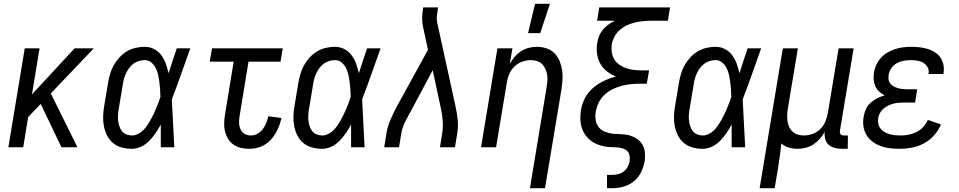

<svg xmlns="http://www.w3.org/2000/svg" viewBox="-20 -774 5040 1009"><path d="M303 0 194 -228 128 -159 102 0H24L110 -520H188L148 -278L372 -520H473L247 -283L387 0Z M673 8Q646 8 620 1Q594 -6 574.5 -22Q555 -38 543 -61.5Q531 -85 526 -111Q521 -137 522 -164.5Q523 -192 528 -219L548 -339Q552 -363 559 -386.5Q566 -410 578 -431.5Q590 -453 607.5 -472Q625 -491 646.5 -504Q668 -517 692.5 -522.5Q717 -528 740 -528Q767 -528 790 -516Q813 -504 828 -483.5Q843 -463 851.5 -439Q860 -415 866 -389L867 -392Q877 -424 887.5 -456Q898 -488 909 -520H980Q956 -453 932.5 -386Q909 -319 883 -252Q887 -189 889.5 -126Q892 -63 896 0H825Q825 -30 825 -60Q825 -90 825 -120Q813 -97 798 -75Q783 -53 764.5 -34Q746 -15 722 -3.5Q698 8 673 8ZM674 -62Q689 -62 705 -70Q721 -78 732.5 -89.5Q744 -101 753.5 -115Q763 -129 771 -143.5Q779 -158 786.5 -173Q794 -188 800 -203Q806 -218 812 -233.5Q818 -249 823 -264Q823 -284 821.5 -303.5Q820 -323 817.5 -342.5Q815 -362 811 -380.5Q807 -399 798.5 -416Q790 -433 775.5 -445.5Q761 -458 741 -458Q726 -458 710 -453.5Q694 -449 681 -439Q668 -429 658 -415.5Q648 -402 641.5 -387.5Q635 -373 631 -358Q627 -343 625 -328L605 -208Q602 -192 600.5 -175.5Q599 -159 600.5 -143.5Q602 -128 606.5 -113Q611 -98 620 -86Q629 -74 643.5 -68Q658 -62 674 -62Z M1290 8Q1267 8 1245.5 3Q1224 -2 1206.5 -14.5Q1189 -27 1178 -45.5Q1167 -64 1162 -85.5Q1157 -107 1158 -130Q1159 -153 1163 -175L1208 -450H1082L1094 -520H1466L1454 -450H1286L1239 -164Q1236 -146 1236.5 -128Q1237 -110 1244 -94.5Q1251 -79 1266 -70.5Q1281 -62 1299 -62Q1317 -62 1333.5 -71.5Q1350 -81 1361.5 -96Q1373 -111 1379.5 -128.5Q1386 -146 1390 -163L1459 -154Q1455 -134 1447.5 -114Q1440 -94 1429.5 -75.5Q1419 -57 1404 -40.5Q1389 -24 1370.5 -13Q1352 -2 1331.5 3Q1311 8 1290 8Z M1673 8Q1646 8 1620 1Q1594 -6 1574.5 -22Q1555 -38 1543 -61.5Q1531 -85 1526 -111Q1521 -137 1522 -164.5Q1523 -192 1528 -219L1548 -339Q1552 -363 1559 -386.5Q1566 -410 1578 -431.5Q1590 -453 1607.5 -472Q1625 -491 1646.5 -504Q1668 -517 1692.5 -522.5Q1717 -528 1740 -528Q1767 -528 1790 -516Q1813 -504 1828 -483.5Q1843 -463 1851.5 -439Q1860 -415 1866 -389L1867 -392Q1877 -424 1887.5 -456Q1898 -488 1909 -520H1980Q1956 -453 1932.5 -386Q1909 -319 1883 -252Q1887 -189 1889.5 -126Q1892 -63 1896 0H1825Q1825 -30 1825 -60Q1825 -90 1825 -120Q1813 -97 1798 -75Q1783 -53 1764.5 -34Q1746 -15 1722 -3.5Q1698 8 1673 8ZM1674 -62Q1689 -62 1705 -70Q1721 -78 1732.5 -89.5Q1744 -101 1753.5 -115Q1763 -129 1771 -143.5Q1779 -158 1786.5 -173Q1794 -188 1800 -203Q1806 -218 1812 -233.5Q1818 -249 1823 -264Q1823 -284 1821.5 -303.5Q1820 -323 1817.5 -342.5Q1815 -362 1811 -380.5Q1807 -399 1798.5 -416Q1790 -433 1775.5 -445.5Q1761 -458 1741 -458Q1726 -458 1710 -453.5Q1694 -449 1681 -439Q1668 -429 1658 -415.5Q1648 -402 1641.5 -387.5Q1635 -373 1631 -358Q1627 -343 1625 -328L1605 -208Q1602 -192 1600.5 -175.5Q1599 -159 1600.5 -143.5Q1602 -128 1606.5 -113Q1611 -98 1620 -86Q1629 -74 1643.5 -68Q1658 -62 1674 -62Z M1999 0 2011 -74Q2017 -111 2033 -147.5Q2049 -184 2068 -219L2229 -512L2203 -634Q2198 -656 2198.5 -680Q2199 -704 2203 -728L2204 -735H2282L2281 -728Q2278 -708 2276 -688Q2274 -668 2279 -649L2373 -219Q2381 -184 2385 -147.5Q2389 -111 2383 -74L2371 0H2292L2304 -74Q2309 -107 2306.5 -140Q2304 -173 2297 -204L2254 -405L2137 -186Q2136 -184 2135 -182Q2134 -180 2132 -179V-178Q2131 -176 2131 -175.5Q2131 -175 2130 -174Q2129 -173 2128.5 -172Q2128 -171 2128 -170Q2115 -147 2104 -122.5Q2093 -98 2089 -74L2077 0Z M2765 215 2852 -312Q2855 -329 2856.5 -346Q2858 -363 2855.5 -379.5Q2853 -396 2846.5 -411Q2840 -426 2829 -437Q2818 -448 2802.5 -453Q2787 -458 2770 -458Q2747 -458 2723.5 -449.5Q2700 -441 2682.5 -423.5Q2665 -406 2655.5 -383Q2646 -360 2643 -337L2587 0H2508L2594 -520H2673L2659 -438Q2670 -458 2684.5 -475Q2699 -492 2718 -504.5Q2737 -517 2758.5 -522.5Q2780 -528 2801 -528Q2827 -528 2851.5 -520Q2876 -512 2893.5 -494.5Q2911 -477 2920.5 -454Q2930 -431 2934 -405.5Q2938 -380 2936 -353.5Q2934 -327 2930 -301L2844 215ZM2755 -600 2792 -754H2870L2819 -600Z M3170 215V145H3199Q3214 145 3229.5 141Q3245 137 3258 127Q3271 117 3278.5 102.5Q3286 88 3289 73Q3291 56 3287.5 40.5Q3284 25 3272 16Q3260 7 3244 3.5Q3228 0 3211.5 0Q3195 0 3179 -1.5Q3163 -3 3147.5 -6.5Q3132 -10 3117.5 -16Q3103 -22 3090.5 -30.5Q3078 -39 3068 -50Q3058 -61 3050 -74Q3042 -87 3037.5 -101.5Q3033 -116 3031 -132Q3029 -148 3030 -164.5Q3031 -181 3033 -197Q3037 -218 3045 -239Q3053 -260 3066 -278.5Q3079 -297 3096.5 -312Q3114 -327 3134 -338.5Q3154 -350 3174.5 -358Q3195 -366 3217 -372Q3191 -382 3169.5 -399Q3148 -416 3134.5 -440Q3121 -464 3117.5 -493Q3114 -522 3119 -551Q3122 -569 3129.5 -587Q3137 -605 3149.5 -619.5Q3162 -634 3178 -645.5Q3194 -657 3212 -665H3118L3129 -735H3501L3490 -665H3403Q3382 -665 3360.5 -663Q3339 -661 3317.5 -656Q3296 -651 3275.5 -641.5Q3255 -632 3237.5 -617Q3220 -602 3209.5 -582Q3199 -562 3195 -541Q3192 -520 3195 -499Q3198 -478 3208.5 -461.5Q3219 -445 3235.5 -433.5Q3252 -422 3271 -415.5Q3290 -409 3311.5 -406.5Q3333 -404 3354 -404H3391L3379 -334H3342Q3318 -334 3293.5 -331.5Q3269 -329 3245 -322.5Q3221 -316 3198 -304.5Q3175 -293 3156 -275Q3137 -257 3126 -234Q3115 -211 3111 -187Q3107 -165 3110.5 -143Q3114 -121 3127 -105Q3140 -89 3160.5 -81Q3181 -73 3203 -71Q3225 -69 3248 -68.5Q3271 -68 3291.5 -61.5Q3312 -55 3329.5 -43Q3347 -31 3357 -12.5Q3367 6 3369 28Q3371 50 3368 72Q3363 101 3349.5 129.5Q3336 158 3312 178Q3288 198 3258 206.5Q3228 215 3199 215Z M3673 8Q3646 8 3620 1Q3594 -6 3574.5 -22Q3555 -38 3543 -61.5Q3531 -85 3526 -111Q3521 -137 3522 -164.5Q3523 -192 3528 -219L3548 -339Q3552 -363 3559 -386.5Q3566 -410 3578 -431.5Q3590 -453 3607.5 -472Q3625 -491 3646.5 -504Q3668 -517 3692.5 -522.5Q3717 -528 3740 -528Q3767 -528 3790 -516Q3813 -504 3828 -483.5Q3843 -463 3851.5 -439Q3860 -415 3866 -389L3867 -392Q3877 -424 3887.5 -456Q3898 -488 3909 -520H3980Q3956 -453 3932.5 -386Q3909 -319 3883 -252Q3887 -189 3889.5 -126Q3892 -63 3896 0H3825Q3825 -30 3825 -60Q3825 -90 3825 -120Q3813 -97 3798 -75Q3783 -53 3764.5 -34Q3746 -15 3722 -3.5Q3698 8 3673 8ZM3674 -62Q3689 -62 3705 -70Q3721 -78 3732.5 -89.5Q3744 -101 3753.5 -115Q3763 -129 3771 -143.5Q3779 -158 3786.5 -173Q3794 -188 3800 -203Q3806 -218 3812 -233.5Q3818 -249 3823 -264Q3823 -284 3821.5 -303.5Q3820 -323 3817.5 -342.5Q3815 -362 3811 -380.5Q3807 -399 3798.5 -416Q3790 -433 3775.5 -445.5Q3761 -458 3741 -458Q3726 -458 3710 -453.5Q3694 -449 3681 -439Q3668 -429 3658 -415.5Q3648 -402 3641.5 -387.5Q3635 -373 3631 -358Q3627 -343 3625 -328L3605 -208Q3602 -192 3600.5 -175.5Q3599 -159 3600.5 -143.5Q3602 -128 3606.5 -113Q3611 -98 3620 -86Q3629 -74 3643.5 -68Q3658 -62 3674 -62Z M3972 215 4094 -520H4173L4121 -208Q4118 -191 4117 -174Q4116 -157 4118 -140.5Q4120 -124 4126.5 -109Q4133 -94 4144.5 -83Q4156 -72 4171.5 -67Q4187 -62 4204 -62Q4227 -62 4250.5 -70.5Q4274 -79 4291.5 -96.5Q4309 -114 4318 -137Q4327 -160 4331 -183L4387 -520H4466L4394 -87Q4393 -82 4394 -77Q4395 -72 4397.5 -68.5Q4400 -65 4405 -63.5Q4410 -62 4415 -62H4436L4435 8H4403Q4384 8 4365.5 3Q4347 -2 4334 -14Q4321 -26 4316.5 -44.5Q4312 -63 4314 -82Q4304 -62 4289 -45Q4274 -28 4255 -15.5Q4236 -3 4214.5 2.5Q4193 8 4172 8Q4148 8 4125.5 1.5Q4103 -5 4086 -20Q4083 12 4078.5 44Q4074 76 4069 108L4051 215Z M4707 8Q4681 8 4656 5Q4631 2 4608 -6.5Q4585 -15 4565.5 -29.5Q4546 -44 4533.5 -64.5Q4521 -85 4517.5 -110.5Q4514 -136 4519 -162Q4522 -181 4530.5 -200.5Q4539 -220 4555 -234Q4571 -248 4590 -257.5Q4609 -267 4629 -273Q4613 -281 4600 -293Q4587 -305 4580 -321Q4573 -337 4571.5 -355.5Q4570 -374 4573 -393Q4576 -414 4585.5 -434Q4595 -454 4610 -470.5Q4625 -487 4645 -498.5Q4665 -510 4685.5 -516.5Q4706 -523 4727.5 -525.5Q4749 -528 4770 -528Q4792 -528 4813 -525.5Q4834 -523 4854.5 -517Q4875 -511 4892.5 -500Q4910 -489 4921.5 -472.5Q4933 -456 4937.5 -435Q4942 -414 4939 -392L4937 -385H4859L4860 -388Q4863 -406 4854.5 -421Q4846 -436 4831.5 -444.5Q4817 -453 4799.5 -455.5Q4782 -458 4764 -458Q4746 -458 4727.5 -454.5Q4709 -451 4692 -441.5Q4675 -432 4664 -415.5Q4653 -399 4650 -381Q4648 -369 4649.5 -357Q4651 -345 4658 -336Q4665 -327 4675 -321Q4685 -315 4696.5 -311.5Q4708 -308 4720 -306.5Q4732 -305 4744 -305H4800L4789 -235H4733Q4719 -235 4704.5 -234Q4690 -233 4676 -229.5Q4662 -226 4648.5 -219.5Q4635 -213 4623.5 -203.5Q4612 -194 4604.5 -180.5Q4597 -167 4595 -153Q4593 -138 4596 -123.5Q4599 -109 4607.5 -98Q4616 -87 4628.5 -80Q4641 -73 4654.5 -69Q4668 -65 4683 -63.5Q4698 -62 4713 -62Q4734 -62 4755 -66Q4776 -70 4796.5 -80Q4817 -90 4832 -107Q4847 -124 4856 -144L4925 -120Q4912 -89 4888.5 -62.5Q4865 -36 4834.5 -20Q4804 -4 4771.5 2Q4739 8 4707 8Z"/></svg>

Font: Iosevka Term Curly
Style: Italic
Weight: 400
Italic angle: -9°
Designer: Belleve Invis
Foundry: Belleve Invis
Version: Version 32.3.0